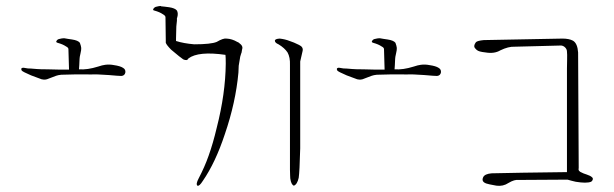

<svg xmlns="http://www.w3.org/2000/svg" viewBox="-20 -860 2038 637"><path d="M190 -733H194Q197 -732 205.5 -731Q214 -730 219 -729Q239 -726 245 -718Q249 -707 249.5 -701Q250 -695 247 -682.5Q244 -670 244 -665Q244 -662 243.5 -655Q243 -648 243 -644L242 -630Q270 -628 305 -639Q320 -644 329 -645Q343 -647 358 -644Q379 -641 388 -635Q397 -630 396 -620Q394 -609 383 -608Q374 -608 341 -611Q299 -614 284 -613Q234 -614 183 -612Q173 -611 166 -608.5Q159 -606 151.5 -603Q144 -600 141 -599Q131 -594 118 -597Q116 -598 104.5 -602Q93 -606 83 -610Q55 -622 52 -626Q48 -634 55 -635Q56 -636 72 -633Q80 -633 102 -631Q113 -630 138 -630L180 -629H203H209L207 -697Q207 -702 199 -706Q189 -713 171 -718Q164 -720 168 -725Q171 -730 178 -731Q186 -733 190 -733Z M511 -840H513L515 -839Q517 -839 525.5 -838Q534 -837 541 -836Q561 -833 567 -825Q572 -816 568 -802L567 -800Q567 -799 567 -796.5Q567 -794 567 -791Q567 -788 566 -782Q565 -776 565 -772Q565 -768 564.5 -752Q564 -736 564 -732V-724Q589 -716 624 -713Q680 -713 699 -721Q721 -734 732 -732Q750 -731 767 -721Q771 -720 775 -716Q786 -708 784 -699L783 -695Q783 -694 782.5 -692Q782 -690 782 -689Q782 -686 780 -682L777 -672L772 -642L771 -619Q762 -520 726 -415Q695 -321 653 -260Q641 -241 635 -244Q629 -249 639 -268Q659 -306 672 -343Q687 -385 699 -436Q728 -549 729 -649Q729 -670 728 -678Q638 -691 605 -666Q601 -657 588 -663Q580 -668 548 -695Q533 -710 530 -718V-723V-727L529 -803Q529 -808 520 -813Q510 -820 492 -825Q486 -826 489 -831Q493 -837 500 -838Q508 -840 511 -840Z M976 -368Q974 -290 971 -270Q966 -248 955 -244Q946 -247 943 -268Q943 -269 942.5 -278.5Q942 -288 942 -297V-356V-644Q943 -670 934 -686Q924 -701 904 -713Q892 -718 892 -725Q892 -731 908 -732Q926 -730 941 -724Q954 -720 972 -711Q987 -704 984 -691L976 -656Z M1237 -733H1241Q1244 -732 1252.5 -731Q1261 -730 1266 -729Q1286 -726 1292 -718Q1296 -707 1296.5 -701Q1297 -695 1294 -682.5Q1291 -670 1291 -665Q1291 -662 1290.5 -655Q1290 -648 1290 -644L1289 -630Q1317 -628 1352 -639Q1367 -644 1376 -645Q1390 -647 1405 -644Q1426 -641 1435 -635Q1444 -630 1443 -620Q1441 -609 1430 -608Q1421 -608 1388 -611Q1346 -614 1331 -613Q1281 -614 1230 -612Q1220 -611 1213 -608.5Q1206 -606 1198.5 -603Q1191 -600 1188 -599Q1178 -594 1165 -597Q1163 -598 1151.5 -602Q1140 -606 1130 -610Q1102 -622 1099 -626Q1095 -634 1102 -635Q1103 -636 1119 -633Q1127 -633 1149 -631Q1160 -630 1185 -630L1227 -629H1250H1256L1254 -697Q1254 -702 1246 -706Q1236 -713 1218 -718Q1211 -720 1215 -725Q1218 -730 1225 -731Q1233 -733 1237 -733Z M1846 -732Q1868 -732 1881 -725Q1896 -716 1898 -686Q1898 -622 1899 -494Q1900 -366 1900 -302Q1897 -292 1911 -287Q1914 -285 1926.5 -281Q1939 -277 1944 -272Q1948 -269 1946.5 -264Q1945 -259 1941 -257Q1926 -251 1890 -257Q1885 -258 1875.5 -260.5Q1866 -263 1863 -264Q1836 -264 1782 -263.5Q1728 -263 1701 -263Q1687 -265 1667 -253Q1649 -241 1627 -244Q1599 -249 1594 -251Q1576 -257 1583 -272Q1588 -283 1611 -285Q1693 -287 1861 -289V-633Q1861 -641 1861.5 -661Q1862 -681 1861 -689Q1861 -696 1855.5 -702Q1850 -708 1842 -709Q1816 -708 1764.5 -707Q1713 -706 1687 -705Q1667 -706 1640 -693Q1620 -681 1591 -686Q1589 -686 1580 -687.5Q1571 -689 1566 -691.5Q1561 -694 1557 -699Q1549 -707 1559 -720Q1564 -725 1585 -727Q1628 -728 1715 -729.5Q1802 -731 1846 -732Z"/></svg>

Font: Kimchi
Style: Regular
Weight: 400
Version: Version 1.1